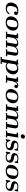

<svg xmlns="http://www.w3.org/2000/svg" viewBox="3007 -3742 929 6983"><g transform="rotate(90 3471.5 -250.5)"><path d="M71.8 -183.1Q71.8 -230 89.4 -276.6Q106.9 -323.2 140.9 -363Q174.8 -402.8 232.9 -428Q291 -453.1 363.8 -453.1Q525.9 -453.1 525.9 -372.1Q525.9 -336.9 503.4 -317.4Q481 -297.9 455.1 -297.9Q430.2 -297.9 414.6 -313Q398.9 -328.1 398.9 -351.1Q398.9 -387.2 426.8 -408.2Q397 -413.1 366.2 -413.1Q276.4 -413.1 235.8 -334Q219.7 -301.8 210 -255.4Q200.2 -209 198 -186.5Q195.8 -164.1 195.8 -154.8Q195.8 -92.8 227.3 -63.5Q258.8 -34.2 309.1 -34.2Q352.1 -34.2 388.9 -55.2Q425.8 -76.2 445.8 -111.8Q453.6 -126 457.8 -128.4Q461.9 -130.9 474.1 -130.9Q497.1 -130.9 497.1 -117.2Q497.1 -113.3 491 -101.1Q484.9 -88.9 469.5 -70.3Q454.1 -51.8 431.6 -34.9Q409.2 -18.1 370.6 -6.1Q332 5.9 287.1 5.9Q195.3 5.9 133.5 -41Q71.8 -87.9 71.8 -183.1Z M575.7 -178.2Q575.7 -283.2 654.8 -368.2Q733.9 -453.1 872.6 -453.1Q971.7 -453.1 1032.2 -404.1Q1092.8 -355 1092.8 -261.2Q1092.8 -154.3 1014.2 -74.2Q935.5 5.9 796.9 5.9Q693.8 5.9 634.8 -43.2Q575.7 -92.3 575.7 -178.2ZM698.7 -137.2Q698.7 -122.1 700.7 -110.1Q702.6 -98.1 711.2 -78.1Q719.7 -58.1 743.2 -46.1Q766.6 -34.2 803.7 -34.2Q844.7 -34.2 880.1 -53.7Q915.5 -73.2 931.6 -109.9Q949.7 -147.9 961.2 -216.1Q972.7 -284.2 972.7 -315.9Q972.7 -327.1 972.2 -335.7Q971.7 -344.2 965.8 -360.6Q960 -377 950 -387.9Q939.9 -398.9 918.5 -408Q897 -417 866.7 -417Q772.5 -417 734.9 -335.9Q721.7 -308.1 710.2 -240.7Q698.7 -173.3 698.7 -137.2Z M1130.4 0 1137.2 -46.9H1207.5L1259.3 -361.8Q1261.2 -371.6 1261.2 -375Q1261.2 -389.2 1247.8 -392.1Q1234.4 -395 1195.3 -395L1203.6 -441.9L1377.4 -450.2L1360.4 -347.2H1361.3Q1366.2 -354 1370.8 -360.6Q1375.5 -367.2 1394 -385.5Q1412.6 -403.8 1432.1 -416.5Q1451.7 -429.2 1483.6 -439.7Q1515.6 -450.2 1550.3 -450.2Q1623.5 -450.2 1653.1 -425Q1682.6 -399.9 1686.5 -355Q1691.4 -361.8 1696.5 -367.9Q1701.7 -374 1719.5 -390.6Q1737.3 -407.2 1756.3 -419.2Q1775.4 -431.2 1805.9 -440.7Q1836.4 -450.2 1869.6 -450.2Q1945.8 -450.2 1975.6 -421.6Q2005.4 -393.1 2005.4 -341.8Q2005.4 -322.8 2002.4 -305.2L1959.5 -46.9H2028.3L2020.5 0Q1936.5 -2.9 1894.5 -2.9Q1817.4 -2.9 1768.6 0L1775.4 -46.9H1845.2L1892.6 -331.1Q1894.5 -343.3 1894.5 -359.9Q1894.5 -387.7 1885.5 -400.9Q1876.5 -414.1 1852.5 -414.1Q1796.4 -414.1 1744.4 -373Q1692.4 -332 1677.2 -270Q1674.3 -245.1 1640.6 -46.9H1709.5L1701.7 0Q1617.7 -2.9 1575.7 -2.9Q1499.5 -2.9 1449.2 0L1456.5 -46.9H1526.4L1573.2 -331.1Q1575.2 -343.3 1575.7 -359.9Q1575.7 -387.7 1566.7 -400.9Q1557.6 -414.1 1533.7 -414.1Q1477.5 -414.1 1425.5 -373Q1373.5 -332 1358.4 -270Q1355.5 -245.1 1321.3 -46.9H1390.6L1382.3 0Q1298.3 -2.9 1256.3 -2.9Q1179.2 -2.9 1130.4 0Z M2046.9 193.8 2055.2 147H2124L2209 -361.8Q2210.9 -371.6 2210.9 -375Q2210.9 -386.2 2204.8 -389.2Q2198.7 -392.1 2186 -394Q2174.8 -395 2145 -395L2152.8 -441.9L2332 -450.2L2325.2 -402.8Q2399.4 -449.7 2480 -450.2Q2574.2 -450.2 2629.2 -400.1Q2684.1 -350.1 2684.1 -264.2Q2684.1 -155.3 2605 -74.7Q2525.9 5.9 2392.1 5.9Q2315.9 5.9 2270 -40L2238.8 147H2308.1L2299.8 193.8Q2249 190.9 2173.8 190.9Q2109.9 190.9 2046.9 193.8ZM2279.8 -96.2Q2312 -30.3 2382.8 -29.8Q2437 -29.8 2478 -69.3Q2519 -108.9 2538.6 -165.5Q2558.1 -222.2 2558.1 -283.2Q2558.1 -303.2 2554 -322.5Q2549.8 -341.8 2540.3 -362.8Q2530.8 -383.8 2511 -397Q2491.2 -410.2 2461.9 -410.2Q2391.1 -410.2 2333 -357.9Q2319.8 -344.7 2317.9 -330.1Z M2717.8 0 2724.6 -46.9H2794.4L2846.7 -361.8Q2848.6 -371.6 2848.6 -375Q2848.6 -389.2 2835.2 -392.1Q2821.8 -395 2782.7 -395L2790.5 -441.9L2958.5 -450.2L2941.9 -344.2Q2999 -450.2 3088.9 -450.2Q3127.9 -450.2 3156.2 -431.2Q3184.6 -412.1 3184.6 -377Q3184.6 -346.2 3163.6 -326.7Q3142.6 -307.1 3115.7 -307.1Q3095.7 -307.1 3078.6 -319.6Q3061.5 -332 3061.5 -358.9Q3061.5 -392.1 3086.4 -414.1Q3054.2 -413.1 3026.9 -395Q2999.5 -377 2983.6 -353Q2967.8 -329.1 2955.8 -301Q2943.8 -272.9 2938.7 -255.4Q2933.6 -237.8 2932.6 -228L2902.8 -46.9H2989.7L2980.5 0Q2941.4 -2.9 2843.8 -2.9Q2807.6 -2.9 2717.8 0Z M3218.3 -178.2Q3218.3 -283.2 3297.4 -368.2Q3376.5 -453.1 3515.1 -453.1Q3614.3 -453.1 3674.8 -404.1Q3735.4 -355 3735.4 -261.2Q3735.4 -154.3 3656.7 -74.2Q3578.1 5.9 3439.5 5.9Q3336.4 5.9 3277.3 -43.2Q3218.3 -92.3 3218.3 -178.2ZM3341.3 -137.2Q3341.3 -122.1 3343.3 -110.1Q3345.2 -98.1 3353.8 -78.1Q3362.3 -58.1 3385.7 -46.1Q3409.2 -34.2 3446.3 -34.2Q3487.3 -34.2 3522.7 -53.7Q3558.1 -73.2 3574.2 -109.9Q3592.3 -147.9 3603.8 -216.1Q3615.2 -284.2 3615.2 -315.9Q3615.2 -327.1 3614.7 -335.7Q3614.3 -344.2 3608.4 -360.6Q3602.5 -377 3592.5 -387.9Q3582.5 -398.9 3561 -408Q3539.6 -417 3509.3 -417Q3415 -417 3377.4 -335.9Q3364.3 -308.1 3352.8 -240.7Q3341.3 -173.3 3341.3 -137.2Z M3772.9 0 3779.8 -46.9H3850.1L3901.9 -361.8Q3903.8 -371.6 3903.8 -375Q3903.8 -389.2 3890.4 -392.1Q3877 -395 3837.9 -395L3846.2 -441.9L4020 -450.2L4002.9 -347.2H4003.9Q4008.8 -354 4013.4 -360.6Q4018.1 -367.2 4036.6 -385.5Q4055.2 -403.8 4074.7 -416.5Q4094.2 -429.2 4126.2 -439.7Q4158.2 -450.2 4192.9 -450.2Q4266.1 -450.2 4295.7 -425Q4325.2 -399.9 4329.1 -355Q4334 -361.8 4339.1 -367.9Q4344.2 -374 4362.1 -390.6Q4379.9 -407.2 4398.9 -419.2Q4418 -431.2 4448.5 -440.7Q4479 -450.2 4512.2 -450.2Q4588.4 -450.2 4618.2 -421.6Q4647.9 -393.1 4647.9 -341.8Q4647.9 -322.8 4645 -305.2L4602.1 -46.9H4670.9L4663.1 0Q4579.1 -2.9 4537.1 -2.9Q4460 -2.9 4411.1 0L4418 -46.9H4487.8L4535.2 -331.1Q4537.1 -343.3 4537.1 -359.9Q4537.1 -387.7 4528.1 -400.9Q4519 -414.1 4495.1 -414.1Q4439 -414.1 4387 -373Q4335 -332 4319.8 -270Q4316.9 -245.1 4283.2 -46.9H4352.1L4344.2 0Q4260.3 -2.9 4218.3 -2.9Q4142.1 -2.9 4091.8 0L4099.1 -46.9H4168.9L4215.8 -331.1Q4217.8 -343.3 4218.3 -359.9Q4218.3 -387.7 4209.2 -400.9Q4200.2 -414.1 4176.3 -414.1Q4120.1 -414.1 4068.1 -373Q4016.1 -332 4001 -270Q3998 -245.1 3963.9 -46.9H4033.2L4024.9 0Q3940.9 -2.9 3898.9 -2.9Q3821.8 -2.9 3772.9 0Z M4732.4 0 4739.7 -46.9H4809.6L4861.3 -362.8Q4861.3 -364.7 4862.5 -369.4Q4863.8 -374 4863.8 -375Q4863.8 -389.2 4851.1 -392.1Q4838.4 -395 4801.8 -395L4809.6 -441.9L4984.4 -450.2L4917.5 -46.9H4979.5L4971.7 0Q4875.5 -2.9 4854.5 -2.9Q4807.6 -2.9 4732.4 0ZM4865.7 -606.9Q4865.7 -642.1 4892.6 -668.5Q4919.4 -694.8 4954.6 -694.8Q4984.4 -694.8 5003.9 -674.8Q5023.4 -654.8 5023.4 -627Q5023.4 -592.8 4997.1 -565.9Q4970.7 -539.1 4934.6 -539.1Q4904.8 -539.1 4885.3 -559.1Q4865.7 -579.1 4865.7 -606.9Z M5044.4 -7.8 5045.4 -22 5065.4 -138.2Q5067.4 -153.3 5071.3 -156.7Q5075.2 -160.2 5090.3 -160.2Q5105.5 -160.2 5108.9 -156.5Q5112.3 -152.8 5114.3 -140.1Q5120.1 -95.2 5140.9 -69.1Q5161.6 -43 5184.1 -36.4Q5206.5 -29.8 5237.3 -29.8Q5273.4 -29.8 5300.5 -38.8Q5327.6 -47.9 5339.6 -58.3Q5351.6 -68.8 5358.4 -84Q5365.2 -99.1 5366.2 -105.5Q5367.2 -111.8 5367.2 -117.2Q5367.2 -131.3 5360.4 -142.1Q5353.5 -152.8 5344 -159.4Q5334.5 -166 5314 -172.6Q5293.5 -179.2 5279.5 -182.1Q5265.6 -185.1 5235.4 -189.9Q5094.2 -213.9 5094.2 -306.2Q5094.2 -314.9 5095.2 -325.4Q5096.2 -335.9 5107.9 -361.1Q5119.6 -386.2 5138.4 -404.5Q5157.2 -422.9 5199.2 -438Q5241.2 -453.1 5299.3 -453.1Q5361.3 -453.1 5398.4 -434.1Q5436.5 -453.1 5445.3 -453.1Q5463.4 -453.1 5463.4 -437Q5463.4 -436 5462.9 -434.6Q5462.4 -433.1 5461.9 -429.9Q5461.4 -426.8 5461.4 -423.8L5447.3 -338.9Q5444.3 -323.7 5439.9 -320.3Q5435.5 -316.9 5422.4 -316.9Q5398.4 -316.9 5398.4 -332Q5398.4 -333 5399.4 -340.1Q5400.4 -347.2 5400.4 -350.1Q5400.4 -420.9 5298.3 -420.9Q5263.2 -420.9 5237.3 -414.1Q5211.4 -407.2 5199.5 -398.7Q5187.5 -390.1 5180.9 -377.7Q5174.3 -365.2 5173.3 -359.6Q5172.4 -354 5172.4 -349.1Q5172.4 -335 5180.4 -325Q5188.5 -314.9 5207 -308.3Q5225.6 -301.8 5238 -298.8Q5250.5 -295.9 5278.3 -291Q5314.5 -285.2 5329.8 -281.5Q5345.2 -277.8 5364.7 -269.5Q5384.3 -261.2 5401.4 -248Q5444.3 -211.9 5444.3 -159.2Q5444.3 -147.9 5442.4 -134.5Q5440.4 -121.1 5429 -94Q5417.5 -66.9 5397.5 -46.4Q5377.4 -25.9 5335 -10Q5292.5 5.9 5235.4 5.9Q5166.5 5.9 5123.5 -25.9Q5120.6 -23.9 5108.9 -17.6Q5097.2 -11.2 5094.2 -8.8Q5071.3 5.9 5062 5.9Q5062 5.9 5061.5 5.9Q5061 5.9 5060.5 5.9Q5044.4 5.9 5044.4 -7.8Z M5497.1 -7.8 5498 -22 5518.1 -138.2Q5520 -153.3 5523.9 -156.7Q5527.8 -160.2 5543 -160.2Q5558.1 -160.2 5561.5 -156.5Q5564.9 -152.8 5566.9 -140.1Q5572.8 -95.2 5593.5 -69.1Q5614.3 -43 5636.7 -36.4Q5659.2 -29.8 5689.9 -29.8Q5726.1 -29.8 5753.2 -38.8Q5780.3 -47.9 5792.2 -58.3Q5804.2 -68.8 5811 -84Q5817.9 -99.1 5818.8 -105.5Q5819.8 -111.8 5819.8 -117.2Q5819.8 -131.3 5813 -142.1Q5806.2 -152.8 5796.6 -159.4Q5787.1 -166 5766.6 -172.6Q5746.1 -179.2 5732.2 -182.1Q5718.3 -185.1 5688 -189.9Q5546.9 -213.9 5546.9 -306.2Q5546.9 -314.9 5547.9 -325.4Q5548.8 -335.9 5560.5 -361.1Q5572.3 -386.2 5591.1 -404.5Q5609.9 -422.9 5651.9 -438Q5693.8 -453.1 5752 -453.1Q5814 -453.1 5851.1 -434.1Q5889.2 -453.1 5897.9 -453.1Q5916 -453.1 5916 -437Q5916 -436 5915.5 -434.6Q5915 -433.1 5914.6 -429.9Q5914.1 -426.8 5914.1 -423.8L5899.9 -338.9Q5897 -323.7 5892.6 -320.3Q5888.2 -316.9 5875 -316.9Q5851.1 -316.9 5851.1 -332Q5851.1 -333 5852.1 -340.1Q5853 -347.2 5853 -350.1Q5853 -420.9 5751 -420.9Q5715.8 -420.9 5689.9 -414.1Q5664.1 -407.2 5652.1 -398.7Q5640.1 -390.1 5633.5 -377.7Q5627 -365.2 5626 -359.6Q5625 -354 5625 -349.1Q5625 -335 5633.1 -325Q5641.1 -314.9 5659.7 -308.3Q5678.2 -301.8 5690.7 -298.8Q5703.1 -295.9 5731 -291Q5767.1 -285.2 5782.5 -281.5Q5797.9 -277.8 5817.4 -269.5Q5836.9 -261.2 5854 -248Q5897 -211.9 5897 -159.2Q5897 -147.9 5895 -134.5Q5893.1 -121.1 5881.6 -94Q5870.1 -66.9 5850.1 -46.4Q5830.1 -25.9 5787.6 -10Q5745.1 5.9 5688 5.9Q5619.1 5.9 5576.2 -25.9Q5573.2 -23.9 5561.5 -17.6Q5549.8 -11.2 5546.9 -8.8Q5523.9 5.9 5514.6 5.9Q5514.6 5.9 5514.2 5.9Q5513.7 5.9 5513.2 5.9Q5497.1 5.9 5497.1 -7.8Z M5974.6 -178.2Q5974.6 -283.2 6053.7 -368.2Q6132.8 -453.1 6271.5 -453.1Q6370.6 -453.1 6431.2 -404.1Q6491.7 -355 6491.7 -261.2Q6491.7 -154.3 6413.1 -74.2Q6334.5 5.9 6195.8 5.9Q6092.8 5.9 6033.7 -43.2Q5974.6 -92.3 5974.6 -178.2ZM6097.7 -137.2Q6097.7 -122.1 6099.6 -110.1Q6101.6 -98.1 6110.1 -78.1Q6118.7 -58.1 6142.1 -46.1Q6165.5 -34.2 6202.6 -34.2Q6243.7 -34.2 6279.1 -53.7Q6314.5 -73.2 6330.6 -109.9Q6348.6 -147.9 6360.1 -216.1Q6371.6 -284.2 6371.6 -315.9Q6371.6 -327.1 6371.1 -335.7Q6370.6 -344.2 6364.7 -360.6Q6358.9 -377 6348.9 -387.9Q6338.9 -398.9 6317.4 -408Q6295.9 -417 6265.6 -417Q6171.4 -417 6133.8 -335.9Q6120.6 -308.1 6109.1 -240.7Q6097.7 -173.3 6097.7 -137.2Z M6524.4 -7.8 6525.4 -22 6545.4 -138.2Q6547.4 -153.3 6551.3 -156.7Q6555.2 -160.2 6570.3 -160.2Q6585.4 -160.2 6588.9 -156.5Q6592.3 -152.8 6594.2 -140.1Q6600.1 -95.2 6620.8 -69.1Q6641.6 -43 6664.1 -36.4Q6686.5 -29.8 6717.3 -29.8Q6753.4 -29.8 6780.5 -38.8Q6807.6 -47.9 6819.6 -58.3Q6831.5 -68.8 6838.4 -84Q6845.2 -99.1 6846.2 -105.5Q6847.2 -111.8 6847.2 -117.2Q6847.2 -131.3 6840.3 -142.1Q6833.5 -152.8 6824 -159.4Q6814.5 -166 6793.9 -172.6Q6773.4 -179.2 6759.5 -182.1Q6745.6 -185.1 6715.3 -189.9Q6574.2 -213.9 6574.2 -306.2Q6574.2 -314.9 6575.2 -325.4Q6576.2 -335.9 6587.9 -361.1Q6599.6 -386.2 6618.4 -404.5Q6637.2 -422.9 6679.2 -438Q6721.2 -453.1 6779.3 -453.1Q6841.3 -453.1 6878.4 -434.1Q6916.5 -453.1 6925.3 -453.1Q6943.4 -453.1 6943.4 -437Q6943.4 -436 6942.9 -434.6Q6942.4 -433.1 6941.9 -429.9Q6941.4 -426.8 6941.4 -423.8L6927.2 -338.9Q6924.3 -323.7 6919.9 -320.3Q6915.5 -316.9 6902.3 -316.9Q6878.4 -316.9 6878.4 -332Q6878.4 -333 6879.4 -340.1Q6880.4 -347.2 6880.4 -350.1Q6880.4 -420.9 6778.3 -420.9Q6743.2 -420.9 6717.3 -414.1Q6691.4 -407.2 6679.4 -398.7Q6667.5 -390.1 6660.9 -377.7Q6654.3 -365.2 6653.3 -359.6Q6652.3 -354 6652.3 -349.1Q6652.3 -335 6660.4 -325Q6668.5 -314.9 6687 -308.3Q6705.6 -301.8 6718 -298.8Q6730.5 -295.9 6758.3 -291Q6794.4 -285.2 6809.8 -281.5Q6825.2 -277.8 6844.7 -269.5Q6864.3 -261.2 6881.3 -248Q6924.3 -211.9 6924.3 -159.2Q6924.3 -147.9 6922.4 -134.5Q6920.4 -121.1 6908.9 -94Q6897.5 -66.9 6877.4 -46.4Q6857.4 -25.9 6814.9 -10Q6772.5 5.9 6715.3 5.9Q6646.5 5.9 6603.5 -25.9Q6600.6 -23.9 6588.9 -17.6Q6577.1 -11.2 6574.2 -8.8Q6551.3 5.9 6542 5.9Q6542 5.9 6541.5 5.9Q6541 5.9 6540.5 5.9Q6524.4 5.9 6524.4 -7.8Z"/></g></svg>

Font: CMU Serif Extra
Style: BoldSlanted
Weight: 700
Italic angle: -9.46001°
Version: Version 0.7.0